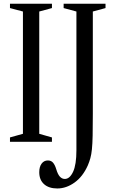

<svg xmlns="http://www.w3.org/2000/svg" viewBox="-20 -782 632 1059"><path d="M35 0V-24L106.5 -44V-718.5L35 -737.5V-761.5H266.5V-737.5L196.5 -718.5V-44L266.5 -24V0ZM296 257.5Q249.5 257.5 223 233.8Q196.5 210 196.5 168Q196.5 138 209.5 120.5Q222.5 103 244 103Q262 103 272.5 115.2Q283 127.5 290 150.5Q298.5 179.5 310.2 192.2Q322 205 337.5 205Q364.5 205 383 165.8Q401.5 126.5 401.5 46.5V-718.5L331 -737.5V-761.5H562V-737.5L492 -718.5V-153.5Q492 -81 491 -34.5Q490 12 487 41Q484 70 478.5 90Q473 110 464.5 130Q437 192 391.2 224.8Q345.5 257.5 296 257.5Z"/></svg>

Font: Libre Caslon Condensed
Style: Regular
Weight: 400
Designer: Pablo Impallari, Rodrigo Fuenzalida, Katja Schimmel, Ertekin Erdin
Foundry: Pablo Impallari, Rodrigo Fuenzalida
Version: Version 2.000; ttfautohint (v1.8.4.7-5d5b);gftools[0.9.33]